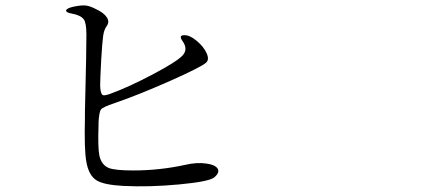

<svg xmlns="http://www.w3.org/2000/svg" viewBox="-20 -710 1540 703"><path d="M764.6 -60.5Q786.1 -79.1 776.4 -93.3Q766.6 -107.4 734.4 -111.3Q700.2 -116.2 658.2 -106.4Q564.5 -85.9 467.8 -85.9Q402.3 -85.9 378.9 -94.7Q351.6 -105.5 343.8 -140.6Q337.9 -169.9 340.8 -252Q340.8 -254.9 340.8 -261.7Q342.8 -300.8 350.1 -309.6Q357.4 -318.4 398.4 -332Q405.3 -335 409.2 -335.9Q491.2 -364.3 603.5 -414.1Q715.8 -463.9 734.4 -480.5Q747.1 -491.2 736.8 -514.6Q726.6 -538.1 700.7 -560.1Q674.8 -582 654.3 -581.1Q632.8 -581.1 648.4 -559.6Q669.9 -529.3 647.9 -506.3Q626 -483.4 538.1 -437Q450.2 -390.6 382.8 -366.2Q361.3 -358.4 355.5 -362.3Q347.7 -368.2 346.7 -396.5Q346.7 -418 350.6 -492.2Q354.5 -557.6 357.9 -580.1Q361.3 -602.5 371.1 -615.2Q381.8 -629.9 371.1 -646.5Q360.4 -663.1 331.1 -676.8Q308.6 -688.5 293 -689.9Q277.3 -691.4 249 -685.5Q223.6 -679.7 222.2 -671.9Q220.7 -664.1 243.2 -660.2Q275.4 -654.3 286.1 -639.6L287.1 -638.7Q295.9 -627 296.4 -584.5Q296.9 -542 291 -300.8Q291 -287.1 291 -279.3Q288.1 -163.1 295.9 -119.1Q304.7 -66.4 335 -48.8Q361.3 -33.2 430.7 -29.3Q526.4 -24.4 635.7 -34.7Q745.1 -44.9 764.6 -60.5Z"/></svg>

Font: Bpmf GenWan Min R
Style: R
Weight: 400
Foundry: But Ko
Version: Version 1.320